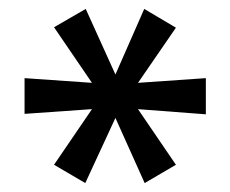

<svg xmlns="http://www.w3.org/2000/svg" viewBox="-20 -737 516 430"><path d="M171 -327 101 -368 189 -497 192 -493 35 -482V-562L193 -551L189 -547L101 -676L172 -717L239 -569H238L303 -717L374 -675L286 -547L282 -551L441 -562V-481L283 -493L286 -497L374 -368L304 -327L238 -474H239Z"/></svg>

Font: Nunito Sans 8pt SemiBold
Style: Regular
Weight: 600
Version: Version 3.101;gftools[0.9.27]